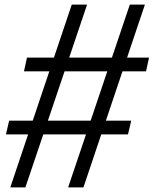

<svg xmlns="http://www.w3.org/2000/svg" viewBox="-20 -820 672 840"><path d="M278 0 548 -800H614L345 0ZM6 -232 20 -292H554L540 -232ZM25 0 294 -800H361L91 0ZM85 -508 98 -568H632L619 -508Z"/></svg>

Font: Victor Mono Thin Light
Style: Italic
Weight: 300
Italic angle: -12°
Monospace: yes
Version: Version 1.561;gftools[0.9.30]